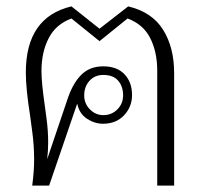

<svg xmlns="http://www.w3.org/2000/svg" viewBox="-20 -582 630 602"><path d="M87 -82Q87 -126 81 -170Q75 -214 74 -222Q61 -304 61 -355Q61 -528 204 -562L292 -492L382 -562Q457 -544 491.5 -488.5Q526 -433 526 -353V0H473V-360Q473 -419 451 -462.5Q429 -506 380 -524L292 -453L204 -524Q155 -506 132.5 -462Q110 -418 110 -359Q110 -324 120 -254Q121 -247 126 -209.5Q131 -172 131 -135Q131 -110 128 -83L194 -278Q211 -325 237 -349.5Q263 -374 304 -374Q347 -374 370.5 -349Q394 -324 394 -284Q394 -247 369 -220.5Q344 -194 303 -194Q277 -194 253 -209.5Q229 -225 222 -257L134 0H81Q87 -44 87 -82ZM366 -283Q366 -311 350.5 -329Q335 -347 304 -347Q277 -347 260.5 -328.5Q244 -310 244 -283Q244 -257 262 -239Q280 -221 304 -221Q330 -221 348 -239Q366 -257 366 -283Z"/></svg>

Font: Taviraj ExtraLight
Style: Regular
Weight: 275
Designer: Katatrad Team
Foundry: CadsonDemak
Version: Version 1.001